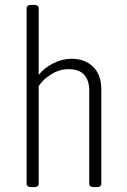

<svg xmlns="http://www.w3.org/2000/svg" viewBox="-20 -772 525 794"><path d="M112 2Q90 2 90 -12V-738Q90 -752 112 -752H118Q140 -752 140 -738V-462Q161 -490 199 -509.5Q237 -529 276 -529Q331 -529 365 -496Q399 -463 399 -402V-12Q399 2 377 2H371Q349 2 349 -12V-398Q349 -440 328 -463Q307 -486 263 -486Q226 -486 192 -465Q158 -444 140 -416V-12Q140 2 118 2Z"/></svg>

Font: Asap Condensed ExtraLight
Style: Regular
Weight: 200
Width: 3
Designer: Pablo Cosgaya
Foundry: Omnibus-Type
Version: Version 3.001; ttfautohint (v1.8.4.7-5d5b)